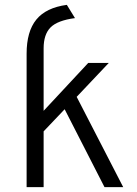

<svg xmlns="http://www.w3.org/2000/svg" viewBox="-20 -770 562 790"><path d="M89.5 0V-549Q89.5 -640.5 129.5 -689.5Q169.5 -738.5 255 -750L288.5 -695.5Q216.5 -686 188 -657.2Q159.5 -628.5 159.5 -571V-314L343 -511H427.5L295.5 -371.5L487 0H410L246 -320.5L159.5 -229.5V0Z"/></svg>

Font: Overpass Light
Style: Regular
Weight: 300
Designer: Delve Withrington, Dave Bailey, Thomas Jockin
Foundry: Delve Fonts LLC
Version: Version 4.000; ttfautohint (v1.8.3)